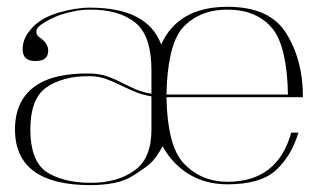

<svg xmlns="http://www.w3.org/2000/svg" viewBox="-20 -538 931 562"><path d="M853.5 -149.9Q832.5 -79.6 785.6 -38.1Q740.7 1.5 646 1.5Q550.3 1.5 488.3 -64.9Q469.7 -84.5 456.1 -109.9Q446.3 -92.8 439.2 -82.3Q432.1 -71.8 423.6 -63.2Q415 -54.7 403.1 -46.4Q391.1 -38.1 372.1 -25.4Q347.2 -8.8 314 -2.4Q280.8 3.9 245.1 3.9Q23.9 3.9 23.9 -159.2Q23.9 -241.2 79.3 -283.2Q134.8 -325.2 246.1 -322.8Q273.9 -321.8 294.9 -314.2Q315.9 -306.6 335.4 -296.6Q355 -286.6 375.5 -277.3Q396 -268.1 423.3 -263.7V-331.5Q423.3 -432.1 377.4 -470.7Q329.6 -510.3 243.2 -509.8Q223.1 -509.8 201.9 -506.1Q180.7 -502.4 159.7 -495.6Q142.6 -489.7 126.7 -481.7Q110.8 -473.6 98.1 -464.4Q86.4 -455.1 86.4 -444.8Q86.4 -436 93.3 -430.7H92.8Q121.1 -412.6 121.1 -389.6Q121.1 -359.4 84.5 -359.4Q43.9 -358.4 46.4 -398.9Q47.4 -413.1 53.2 -426.5Q59.1 -439.9 70.8 -452.6H70.3Q98.1 -485.4 151.4 -501Q201.7 -515.6 243.2 -515.6Q412.1 -515.6 451.7 -407.7Q501.5 -518.1 646 -518.1Q770.5 -518.1 818.4 -439.5Q867.2 -360.4 866.7 -253.4H467.3Q468.3 -185.5 480.7 -135.7Q493.2 -85.9 517.6 -60.1Q568.8 -5.9 646 -5.9Q792.5 -5.9 832.5 -149.9ZM246.1 -314.9Q202.6 -315.9 169.7 -306.6Q136.7 -297.4 113.3 -280.3Q68.8 -247.1 68.8 -158.7Q68.8 -114.3 80.1 -83.7Q91.3 -53.2 113.3 -36.6Q136.7 -20.5 170.2 -11.7Q203.6 -2.9 246.1 -2.9Q324.7 -2.9 375 -40Q423.3 -75.7 423.3 -158.2V-255.9Q396.5 -260.3 374.3 -269.8Q352.1 -279.3 331.5 -289.3Q311 -299.3 290.3 -306.9Q269.5 -314.5 246.1 -314.9ZM646 -509.8Q603 -509.8 570.1 -495.8Q537.1 -481.9 513.2 -455.1Q491.2 -428.7 479.7 -378.4Q468.3 -328.1 467.3 -261.2H822.8Q821.8 -329.1 810.3 -378.9Q798.8 -428.7 776.9 -455.1Q731 -509.8 646 -509.8Z"/></svg>

Font: Tartlers End
Style: Regular
Weight: 200
Designer: Peter Wiegel
Foundry: Peter Wiegel
Version: Version 1.000 2013 initial release